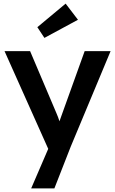

<svg xmlns="http://www.w3.org/2000/svg" viewBox="-20 -809 635 1059"><path d="M152 230H280L370 0L590 -527H447L323 -182L308 -140C303 -156 297 -172 292 -183L146 -527H5L246 12ZM186 -659 225 -600 410 -700 342 -789Z"/></svg>

Font: Easer Grotesk Medium
Style: Regular
Weight: 500
Designer: Boardeaser, Bonnie Shaver-Troup, Thomas Jockin
Foundry: Lexend
Version: Version 1.001;Glyphs 3.1.2 (3151)